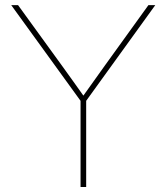

<svg xmlns="http://www.w3.org/2000/svg" viewBox="-20 -748 665 768"><path d="M302.2 0V-344.7L24.9 -727.5H52.2L228.5 -484.4Q251.5 -453.1 273.4 -421.9Q295.4 -390.6 317.9 -359.4H309.1Q331.5 -390.6 353.8 -421.9Q376 -453.1 398.4 -484.4L573.7 -727.5H601.1L324.7 -344.7V0Z"/></svg>

Font: Inter 20pt Thin
Style: Regular
Weight: 250
Version: Version 4.001;git-66647c0bb